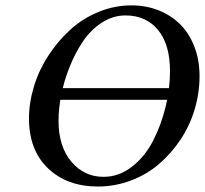

<svg xmlns="http://www.w3.org/2000/svg" viewBox="-20 -678 756 708"><path d="M168 -310.1 175.8 -353H645L639.2 -310.1ZM86.9 -241.2Q86.9 -299.3 105.2 -359.4Q123.5 -419.4 158.2 -472.7Q192.9 -525.9 238.3 -567.6Q283.7 -609.4 342.8 -633.8Q401.9 -658.2 464.8 -658.2Q518.6 -658.2 564.7 -639.9Q610.8 -621.6 644.3 -588.4Q677.7 -555.2 696.8 -505.9Q715.8 -456.5 715.8 -397Q715.8 -335 697.8 -274.7Q679.7 -214.4 645.8 -163.3Q611.8 -112.3 566.4 -73.2Q521 -34.2 462.4 -12.2Q403.8 9.8 340.8 9.8Q227.5 9.8 157.2 -57.1Q86.9 -124 86.9 -241.2ZM195.8 -232.9Q195.8 -137.7 243.2 -81.8Q290.5 -25.9 361.8 -25.9Q418 -25.9 465.8 -62.7Q513.7 -99.6 543.7 -157.5Q573.7 -215.3 590.3 -282.7Q606.9 -350.1 606.9 -415Q606.9 -514.6 562.5 -567.9Q518.1 -621.1 442.9 -621.1Q396 -621.1 354.7 -594Q313.5 -566.9 285.2 -524.4Q256.8 -481.9 236.1 -429.7Q215.3 -377.4 205.6 -326.7Q195.8 -275.9 195.8 -232.9Z"/></svg>

Font: Common Serif Medium
Style: Italic
Weight: 500
Italic angle: -12°
Designer: Philipp H. Poll, Khaled Hosny
Foundry: Stefan Peev, Context Ltd.
Version: Version 1.026